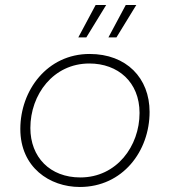

<svg xmlns="http://www.w3.org/2000/svg" viewBox="-20 -740 677 765"><path d="M298 5C469 5 576 -138 576 -294C576 -429 484 -525 337 -525C168 -525 61 -380 61 -226C61 -73 178 5 298 5ZM300 -33C179 -33 101 -114 101 -230C101 -363 192 -487 336 -487C450 -487 536 -413 536 -290C536 -158 445 -33 300 -33ZM292 -591H324L403 -720H361ZM412 -591H444L523 -720H481Z"/></svg>

Font: Fixel Display 20240404 ExLight
Style: Italic
Weight: 200
Italic angle: -10°
Designer: AlfaBravo + MacPaw
Foundry: Kyrylo Tkachov, Marchela Mozhyna, Serhii Makarenko, Maria Weinstein, Zakhar Kryvoshyya
Version: Version 1.211;Glyphs 3.2 (3225)